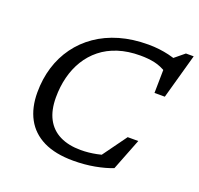

<svg xmlns="http://www.w3.org/2000/svg" viewBox="-128 -872 1057 1022"><g transform="rotate(20 400.0 -361.0)"><path d="M583.5 -92 499.5 -44 617.5 -207H677.5L607.5 -28Q565 -11 507.8 -0.5Q450.5 10 387.5 10Q285.5 10 218.2 -23.2Q151 -56.5 117.5 -118.5Q84 -180.5 84 -266.5Q84 -343 104.5 -410Q125 -477 164.8 -531.8Q204.5 -586.5 261.5 -626Q318.5 -665.5 391.8 -686.8Q465 -708 553 -708Q585.5 -708 614.5 -704.5Q643.5 -701 670 -694.8Q696.5 -688.5 720.5 -679.5L692 -678.5L756.5 -731.5H800.5L729.5 -477H671L673.5 -632.5L686.5 -600Q651 -622.5 614.8 -630.5Q578.5 -638.5 533 -638.5Q463.5 -638.5 407.8 -620.5Q352 -602.5 310.5 -569.2Q269 -536 241.2 -490.5Q213.5 -445 199.8 -390.8Q186 -336.5 186 -275.5Q186 -203 211.8 -154.5Q237.5 -106 286.8 -81.5Q336 -57 405.5 -57Q449.5 -57 494.8 -66.2Q540 -75.5 583.5 -92Z"/></g></svg>

Font: Newsreader 9pt
Style: Italic
Weight: 400
Italic angle: -17°
Designer: Hugues Gentile
Foundry: Production Type
Version: Version 1.003